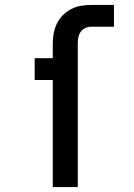

<svg xmlns="http://www.w3.org/2000/svg" viewBox="-20 -755 540 775"><path d="M193 0V-432H120V-520H193V-580Q193 -601 197 -621.5Q201 -642 210 -660.5Q219 -679 234 -694Q249 -709 267.5 -718.5Q286 -728 306.5 -731.5Q327 -735 348 -735H440V-647H348Q336 -647 324.5 -642Q313 -637 306 -627Q299 -617 296.5 -605Q294 -593 294 -580V0Z"/></svg>

Font: Iosevka SS18 Semibold
Style: Regular
Weight: 600
Monospace: yes
Designer: Belleve Invis
Foundry: Belleve Invis
Version: Version 25.1.1; ttfautohint (v1.8.4)